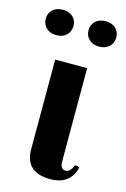

<svg xmlns="http://www.w3.org/2000/svg" viewBox="-129 -728 516 789"><g transform="rotate(15 129.0 -333.0)"><path d="M219 -40Q239 -40 251 -72L270 -69Q270 -59 262.5 -43.5Q255 -28 245 -18Q219 10 167 10Q60 10 60 -89V-470H196V-74Q196 -40 219 -40ZM220 -676Q247 -676 263 -661Q279 -646 279 -622.5Q279 -599 263 -583.5Q247 -568 220 -568Q193 -568 177 -583.5Q161 -599 161 -622.5Q161 -646 177 -661Q193 -676 220 -676ZM38 -676Q65 -676 81 -661Q97 -646 97 -622.5Q97 -599 81 -583.5Q65 -568 38 -568Q11 -568 -5 -583.5Q-21 -599 -21 -622.5Q-21 -646 -5 -661Q11 -676 38 -676Z"/></g></svg>

Font: Trochut
Style: Bold
Weight: 700
Designer: Andreu Balius
Foundry: Andreu Balius
Version: Version 1.001